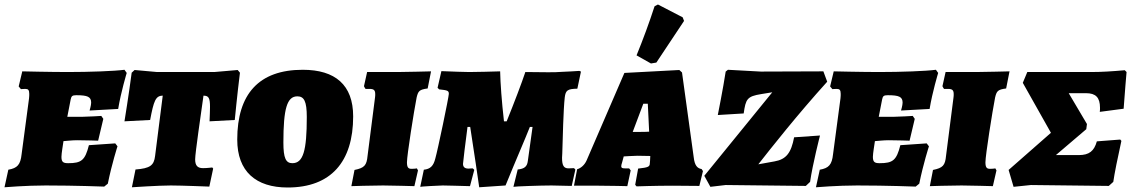

<svg xmlns="http://www.w3.org/2000/svg" viewBox="-37 -824 5052 853"><path d="M236 -127C236 -143 243 -181 245 -197C260 -198 283 -201 306 -201C341 -201 399 -199 399 -199L422 -296L413 -309C413 -309 349 -305 326 -305H262L277 -382C280 -397 284 -401 302 -401C352 -401 368 -394 368 -368C368 -356 361 -333 361 -333L488 -340C500 -414 526 -500 526 -500L516 -514C471 -508 360 -504 264 -504C186 -504 62 -507 62 -507L46 -440L56 -428C56 -428 67 -429 76 -429C88 -429 93 -424 93 -407C93 -402 93 -395 92 -387L59 -139C54 -92 40 -77 0 -70L-17 8C-17 8 78 0 166 0C299 0 426 5 426 5L442 -8C460 -97 485 -174 485 -174L475 -187L358 -179C341 -112 325 -99 266 -99C244 -99 236 -104 236 -127Z M686 -399 652 -131C647 -89 630 -76 565 -71L549 8C549 8 668 0 722 0C770 0 893 5 893 5L910 -75L906 -80C906 -80 884 -77 865 -77C841 -77 830 -88 830 -116C830 -144 856 -319 867 -399C890 -399 896 -389 896 -349C896 -333 895 -312 894 -285L1006 -291C1006 -291 1017 -405 1029 -501L1019 -513L915 -504H661L561 -513L548 -501C536 -408 516 -285 516 -285L630 -291C646 -375 654 -399 686 -399Z M1241 9C1433 9 1532 -105 1532 -307C1532 -447 1452 -514 1308 -514C1113 -514 1017 -406 1017 -204C1017 -62 1100 9 1241 9ZM1262 -99C1233 -99 1222 -121 1222 -191C1222 -341 1238 -396 1284 -396C1314 -396 1326 -374 1326 -304C1326 -154 1310 -99 1262 -99Z M1814 -391C1821 -420 1826 -426 1863 -431L1878 -507C1878 -507 1764 -504 1730 -504H1594L1580 -441C1582 -437 1584 -433 1587 -429H1605C1623 -429 1630 -424 1630 -406C1630 -401 1630 -396 1629 -390L1596 -132C1592 -89 1582 -78 1538 -69L1524 3C1524 3 1612 0 1665 0C1699 0 1804 3 1804 3L1820 -67L1815 -76C1815 -76 1807 -74 1791 -74C1777 -74 1771 -80 1771 -103C1771 -134 1802 -330 1814 -391Z M2092 8 2209 0C2257 -118 2293 -199 2317 -260H2329C2322 -211 2312 -135 2308 -109C2305 -84 2293 -74 2263 -71L2244 6C2251 4 2365 0 2413 0C2452 1 2487 2 2503 2L2519 -70C2518 -72 2518 -73 2513 -77C2508 -77 2498 -76 2489 -76C2468 -76 2460 -88 2460 -123C2460 -129 2461 -135 2461 -142C2463 -208 2466 -339 2472 -391C2476 -423 2484 -429 2528 -430L2544 -506L2537 -509C2511 -507 2484 -506 2463 -505C2441 -503 2419 -503 2397 -503C2365 -503 2332 -504 2297 -504C2281 -456 2248 -369 2214 -285H2202C2192 -373 2186 -455 2185 -507C2147 -506 2084 -504 2048 -504C2027 -504 1973 -506 1924 -508L1907 -434L1914 -427C1952 -423 1957 -421 1957 -407C1957 -393 1907 -154 1897 -120C1889 -87 1875 -73 1846 -70L1830 6C1830 5 1912 0 1930 0C1949 0 2010 2 2051 3L2070 -69C2068 -72 2066 -74 2063 -76C2057 -76 2048 -75 2044 -75C2028 -75 2020 -82 2020 -96C2020 -103 2031 -191 2040 -260H2052C2055 -235 2068 -161 2092 8Z M3002 -731 2996 -747 2886 -804 2871 -796C2847 -722 2820 -649 2791 -578L2855 -542L2879 -546ZM3045 -125 2993 -502 2981 -513 2737 -500 2569 -111C2560 -91 2544 -77 2527 -72L2513 1H2623C2672 1 2750 3 2750 3L2765 -67L2758 -76H2739C2728 -76 2723 -78 2723 -85C2723 -89 2724 -94 2727 -103L2734 -129C2731 -129 2782 -132 2795 -132L2852 -131L2851 -110C2851 -105 2850 -102 2850 -99C2850 -83 2843 -80 2798 -75L2785 -3L2791 4C2791 4 2873 1 2952 1C2999 1 3070 2 3070 2L3086 -64L3080 -73C3061 -76 3049 -89 3045 -125ZM2774 -238 2821 -363H2841L2847 -239C2829 -238 2822 -238 2810 -238Z M3543 2 3562 -16C3573 -94 3606 -222 3606 -222L3491 -214C3478 -145 3456 -116 3404 -107L3332 -94C3386 -163 3505 -314 3638 -461L3621 -507L3343 -506L3197 -514L3187 -506C3176 -433 3152 -313 3152 -313L3267 -320C3276 -384 3282 -396 3345 -406L3394 -414L3092 -43L3119 6L3187 -2Z M3841 -127C3841 -143 3848 -181 3850 -197C3865 -198 3888 -201 3911 -201C3946 -201 4004 -199 4004 -199L4027 -296L4018 -309C4018 -309 3954 -305 3931 -305H3867L3882 -382C3885 -397 3889 -401 3907 -401C3957 -401 3973 -394 3973 -368C3973 -356 3966 -333 3966 -333L4093 -340C4105 -414 4131 -500 4131 -500L4121 -514C4076 -508 3965 -504 3869 -504C3791 -504 3667 -507 3667 -507L3651 -440L3661 -428C3661 -428 3672 -429 3681 -429C3693 -429 3698 -424 3698 -407C3698 -402 3698 -395 3697 -387L3664 -139C3659 -92 3645 -77 3605 -70L3588 8C3588 8 3683 0 3771 0C3904 0 4031 5 4031 5L4047 -8C4065 -97 4090 -174 4090 -174L4080 -187L3963 -179C3946 -112 3930 -99 3871 -99C3849 -99 3841 -104 3841 -127Z M4384 -391C4391 -420 4396 -426 4433 -431L4448 -507C4448 -507 4334 -504 4300 -504H4164L4150 -441C4152 -437 4154 -433 4157 -429H4175C4193 -429 4200 -424 4200 -406C4200 -401 4200 -396 4199 -390L4166 -132C4162 -89 4152 -78 4108 -69L4094 3C4094 3 4182 0 4235 0C4269 0 4374 3 4374 3L4390 -67L4385 -76C4385 -76 4377 -74 4361 -74C4347 -74 4341 -80 4341 -103C4341 -134 4372 -330 4384 -391Z M4945 -198 4940 -204 4836 -196C4824 -153 4802 -135 4756 -135H4654L4789 -250L4792 -273L4711 -410H4788C4831 -410 4850 -391 4850 -345C4850 -339 4850 -333 4849 -327L4955 -341C4962 -428 4965 -477 4968 -504L4960 -512C4904 -507 4856 -504 4810 -504H4527L4507 -456L4632 -234L4444 -69L4466 6L4543 -2L4889 2L4909 -16C4914 -52 4929 -126 4945 -198Z"/></svg>

Font: Alegreya SC Black
Style: Italic
Weight: 900
Italic angle: -7°
Designer: Juan Pablo del Peral
Foundry: Huerta Tipografica
Version: Version 2.007;PS 002.007;hotconv 1.0.88;makeotf.lib2.5.64775